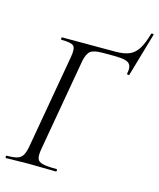

<svg xmlns="http://www.w3.org/2000/svg" viewBox="-113 -834 757 915"><g transform="rotate(15 265.5 -377.0)"><path d="M4.8 0Q1 0 1 -6Q1 -12 4.8 -12Q39 -12 56.7 -17.6Q74.4 -23.2 83.3 -38.8Q92.2 -54.4 97.2 -82.4L178.4 -545.4Q186.2 -588.6 174.4 -600.8Q162.6 -613 114.4 -613Q110.6 -613 110.6 -619Q110.6 -625 114.4 -625H377.4Q418.8 -625 444.8 -636Q470.8 -647 488.1 -674.6Q505.4 -702.2 519.2 -751.6Q521 -754.4 526.6 -753.5Q532.2 -752.6 531.2 -749.2L469.6 -537Q468.6 -533 462.8 -533.9Q457 -534.8 457.8 -539.6Q463.4 -566 456.9 -579.9Q450.4 -593.8 430.5 -598.9Q410.6 -604 374.6 -604H319.4Q275.6 -604 259.3 -591Q243 -578 235.6 -541.4L155.4 -83.6Q150.4 -53.6 154.9 -38.2Q159.4 -22.8 181.8 -17.4Q204.2 -12 250.6 -12Q253.6 -12 253.6 -6Q253.6 0 250.6 0Q220.4 0 186.9 -1Q153.4 -2 112 -2Q81.2 -2 53.3 -1Q25.4 0 4.8 0Z"/></g></svg>

Font: Cormorant Infant Light
Style: Italic
Weight: 300
Italic angle: -10°
Designer: Christian Thalmann (Catharsis Fonts)
Foundry: Catharsis Fonts
Version: Version 4.001